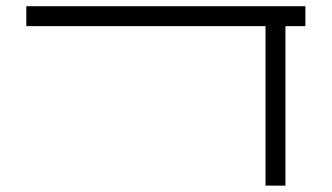

<svg xmlns="http://www.w3.org/2000/svg" viewBox="-20 -582 1040 602"><path d="M937.5 -500H875V0H812.5V-500H62.5V-562.5H937.5Z"/></svg>

Font: 寒蝉点阵体 16px
Style: Regular
Weight: 400
Designer: Designed by Warren2060
Foundry: ChillType
Version: Version 1.000